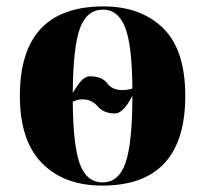

<svg xmlns="http://www.w3.org/2000/svg" viewBox="-20 -569 641 599"><path d="M299 10Q558 10 558 -270Q558 -414 488.5 -481.5Q419 -549 303 -549Q42 -549 42 -270Q42 -130 111 -60Q180 10 299 10ZM207 -279Q208 -423 229.5 -481Q251 -539 302 -539Q348 -539 370 -484.5Q392 -430 393 -293Q379 -288 361 -288Q330 -288 314 -309.5Q298 -331 260 -331Q249 -331 237.5 -321Q226 -311 207 -279ZM300 0Q250 0 229 -58Q208 -116 207 -252Q214 -255 220.5 -257Q227 -259 238 -259Q266 -259 285 -237Q304 -215 339 -215Q350 -215 363 -226.5Q376 -238 393 -270Q393 -124 372 -62Q351 0 300 0Z"/></svg>

Font: Noto Serif Display SemiCondensed Extra
Style: Regular
Weight: 800
Width: 4
Designer: Monotype Design Team
Foundry: Monotype Imaging Inc.
Version: Version 1.900